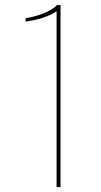

<svg xmlns="http://www.w3.org/2000/svg" viewBox="-20 -762 412 782"><path d="M226.5 -741.5V0H210.5V-717.5Q207 -712.5 190.2 -704Q173.5 -695.5 146.5 -687.2Q119.5 -679 84.5 -674V-688Q118.5 -693.5 144.5 -702.8Q170.5 -712 188 -722.5Q205.5 -733 212 -741.5Z"/></svg>

Font: Epilogue Thin
Style: Regular
Weight: 250
Designer: Tyler Finck
Foundry: Etcetera Type Co
Version: Version 2.111